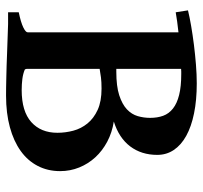

<svg xmlns="http://www.w3.org/2000/svg" viewBox="-38 -632 677 641"><g transform="rotate(90 300.5 -311.5)"><path d="M551.3 -173.8Q551.3 -132.3 533.9 -98.9Q516.6 -65.4 483.9 -42Q451.2 -18.6 404.5 -5.9Q357.9 6.8 298.8 6.8Q288.1 6.8 272.2 6.6Q256.3 6.3 237.5 5.9Q218.8 5.4 198.2 4.9Q177.7 4.4 158.2 3.4Q111.8 2 60.1 0H21V-35.6Q54.2 -42.5 71 -50.5Q87.9 -58.6 87.9 -65.4V-568.8Q69.3 -566.9 52.2 -564.5Q35.2 -562 21 -559.6L14.6 -600.6Q36.6 -606 66.4 -611.1Q96.2 -616.2 129.2 -620.4Q162.1 -624.5 195.6 -627.2Q229 -629.9 258.3 -629.9Q314.5 -629.9 358.6 -620.8Q402.8 -611.8 433.6 -594.7Q464.4 -577.6 480.7 -553.2Q497.1 -528.8 497.1 -498Q497.1 -445.3 468.8 -407.7Q440.4 -370.1 385.7 -353Q422.4 -347.2 452.9 -331.1Q483.4 -314.9 505.1 -291.3Q526.9 -267.6 539.1 -237.5Q551.3 -207.5 551.3 -173.8ZM275.9 -312Q253.4 -312 238.8 -310.1Q224.1 -308.1 210 -305.7V-62Q210 -58.6 212.4 -55.7Q226.6 -49.8 243.9 -47.6Q261.2 -45.4 280.8 -45.4Q351.6 -45.4 387.5 -77.4Q423.3 -109.4 423.3 -164.6Q423.3 -191.4 416.3 -217.8Q409.2 -244.1 392.1 -265.1Q375 -286.1 346.7 -299.1Q318.4 -312 275.9 -312ZM227.5 -578.1H219.2Q214.8 -578.1 210 -577.6V-361.3H219.2Q268.1 -361.3 298.1 -371.1Q328.1 -380.9 345 -396.7Q361.8 -412.6 367.7 -432.9Q373.5 -453.1 373.5 -474.1Q373.5 -498.5 366.5 -517.8Q359.4 -537.1 342.3 -550.5Q325.2 -564 297.1 -571Q269 -578.1 227.5 -578.1Z"/></g></svg>

Font: Gentium Basic
Style: Bold
Weight: 700
Designer: J. Victor Gaultney and Annie Olsen
Foundry: SIL International
Version: Version 1.100